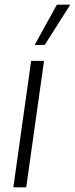

<svg xmlns="http://www.w3.org/2000/svg" viewBox="-20 -800 320 820"><path d="M37 0 113 -540H168L92 0ZM128 -608 223 -780H280L171 -608Z"/></svg>

Font: Mohave Light
Style: Italic
Weight: 300
Italic angle: -8°
Designer: Gumpita Rahayu
Foundry: Tokotype
Version: Version 2.003